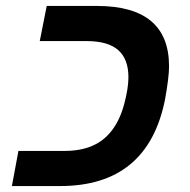

<svg xmlns="http://www.w3.org/2000/svg" viewBox="-20 -626 640 646"><path d="M137.2 -606H306.2Q548.8 -606 548.8 -402.8Q548.8 -366.2 535.2 -291Q477.1 0 182.1 0H20L42 -118.2H196.8Q251 -118.2 290.5 -135.3Q330.1 -152.3 356.9 -187.7Q383.8 -223.1 397.9 -276.1Q412.1 -329.1 412.1 -366.2Q412.1 -427.2 377.7 -457.5Q343.3 -487.8 271 -487.8H113.8Z"/></svg>

Font: Cousine
Style: Bold Italic
Weight: 700
Italic angle: -12°
Monospace: yes
Designer: Steve Matteson
Foundry: Ascender Corporation
Version: Version 1.20